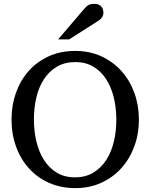

<svg xmlns="http://www.w3.org/2000/svg" viewBox="-20 -948 771 984"><path d="M576.2 -334Q576.2 -395 563 -449Q549.8 -502.9 523.4 -543.2Q497.1 -583.5 457.8 -606.7Q418.5 -629.9 366.2 -629.9Q312 -629.9 272 -606.4Q231.9 -583 205.6 -542.7Q179.2 -502.4 166.5 -449Q153.8 -395.5 153.8 -335.9Q153.8 -275.9 166.7 -221.9Q179.7 -168 205.8 -127.4Q231.9 -86.9 271.2 -63Q310.5 -39.1 363.8 -39.1Q418 -39.1 457.8 -63Q497.6 -86.9 523.9 -127.2Q550.3 -167.5 563.2 -220.9Q576.2 -274.4 576.2 -334ZM691.9 -335Q691.9 -262.2 668.5 -198.2Q645 -134.3 602.3 -86.7Q559.6 -39.1 499.5 -11.5Q439.5 16.1 366.2 16.1Q292.5 16.1 232.2 -10.5Q171.9 -37.1 128.9 -84.5Q85.9 -131.8 62.5 -196Q39.1 -260.3 39.1 -335.9Q39.1 -409.2 62 -473.1Q85 -537.1 127.4 -584.7Q169.9 -632.3 230.2 -659.7Q290.5 -687 365.2 -687Q439.5 -687 499.8 -659.2Q560.1 -631.3 602.8 -583.5Q645.5 -535.6 668.7 -471.7Q691.9 -407.7 691.9 -335ZM509.8 -883.3Q509.8 -869.6 503.2 -859.9Q496.6 -850.1 486.8 -843.3L334.5 -746.1H277.8L410.6 -901.4Q416.5 -907.7 421.4 -912.8Q426.3 -918 432.1 -921.4Q438 -924.8 445.6 -926.5Q453.1 -928.2 463.9 -928.2Q477.1 -928.2 485.8 -924.1Q494.6 -919.9 500 -913.6Q505.4 -907.2 507.6 -899.2Q509.8 -891.1 509.8 -883.3Z"/></svg>

Font: Charis SIL
Style: Regular
Weight: 400
Foundry: SIL International
Version: Version 4.112